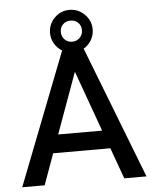

<svg xmlns="http://www.w3.org/2000/svg" viewBox="-58 -906 765 955"><g transform="rotate(-5 324.5 -429.0)"><path d="M14 0 271 -660.5Q247 -675 232.8 -699.2Q218.5 -723.5 218.5 -752Q218.5 -796 249.5 -827.2Q280.5 -858.5 325 -858.5Q368 -858.5 399.8 -827.2Q431.5 -796 431.5 -752Q431.5 -723 417 -698.5Q402.5 -674 378.5 -660L634.5 0H523.5L467.5 -155H182L126 0ZM215 -246H434.5L325 -549.5ZM378 -752.5Q378 -775.5 363.2 -790.2Q348.5 -805 325 -805Q302 -805 287.2 -790Q272.5 -775 272.5 -752.5Q272.5 -730 287.5 -714.8Q302.5 -699.5 325 -699.5Q347.5 -699.5 362.8 -714.8Q378 -730 378 -752.5Z"/></g></svg>

Font: HK Grotesk Medium
Style: Regular
Weight: 500
Designer: Alfredo Marco Pradil
Foundry: Hanken Design Co.
Version: Version 3.001;FEAKit 1.0